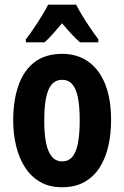

<svg xmlns="http://www.w3.org/2000/svg" viewBox="-20 -786 528 816"><path d="M452.1 -274.9Q452.1 -217.8 440.7 -166.5Q429.2 -115.2 404.5 -75.7Q379.9 -36.1 340.1 -13.2Q300.3 9.8 243.2 9.8Q189.9 9.8 150.9 -12.7Q111.8 -35.2 86.4 -74.5Q61 -113.8 48.6 -165.3Q36.1 -216.8 36.1 -274.9Q36.1 -357.4 57.9 -421.1Q79.6 -484.9 125.7 -521Q171.9 -557.1 245.1 -557.1Q308.1 -557.1 354.7 -524.4Q401.4 -491.7 426.8 -429Q452.1 -366.2 452.1 -274.9ZM168 -272.9Q168 -216.3 176 -177.7Q184.1 -139.2 200.9 -119.6Q217.8 -100.1 244.1 -100.1Q271 -100.1 287.4 -119.4Q303.7 -138.7 311.3 -177.7Q318.8 -216.8 318.8 -274.9Q318.8 -332.5 311.3 -370.6Q303.7 -408.7 287.4 -427.7Q271 -446.8 244.1 -446.8Q204.1 -446.8 186 -404.3Q168 -361.8 168 -272.9ZM303.7 -766.1Q314.9 -744.1 329.8 -719.5Q344.7 -694.8 362.1 -669.2Q379.4 -643.6 397.9 -619.1V-606H319.8Q302.7 -621.1 283.9 -641.4Q265.1 -661.6 243.7 -687Q222.2 -661.6 203.1 -640.1Q184.1 -618.7 168.9 -606H89.8V-619.1Q105.5 -638.7 123.8 -665.8Q142.1 -692.9 158.7 -720Q175.3 -747.1 184.6 -766.1Z"/></svg>

Font: Open Sans Condensed
Style: Regular
Weight: 400
Width: 3
Designer: Monotype Design Team
Foundry: Monotype Imaging Inc.
Version: Version 3.000